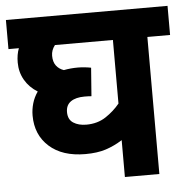

<svg xmlns="http://www.w3.org/2000/svg" viewBox="-48 -669 700 716"><g transform="rotate(-5 302.5 -311.0)"><path d="M605 -513H520V0H391V-138Q361 -119 329 -108.5Q297 -98 252 -98Q166 -98 117 -142Q68 -186 68 -258Q68 -281 74.5 -303.5Q81 -326 95 -346Q64 -365 47 -394.5Q30 -424 30 -460Q30 -490 39 -513H0V-622H605ZM197 -260Q197 -232 216.5 -219.5Q236 -207 265 -207Q307 -207 338 -227.5Q369 -248 391 -275V-513H174Q160 -495 160 -474Q160 -451 170.5 -437Q181 -423 199 -417Q224 -422 252 -422Q264 -422 278 -420.5Q292 -419 301 -417L293 -311Q285 -312 267 -312Q234 -312 215.5 -299Q197 -286 197 -260Z"/></g></svg>

Font: Noto Sans SemiCondensed
Style: Bold Italic
Weight: 700
Width: 4
Italic angle: -12°
Designer: Monotype Design Team
Foundry: Monotype Imaging Inc.
Version: Version 2.013; ttfautohint (v1.8.4.7-5d5b)